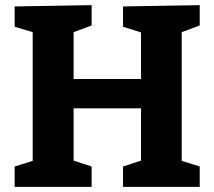

<svg xmlns="http://www.w3.org/2000/svg" viewBox="-20 -726 833 746"><path d="M756 -627 686 -601V-101L756 -79V0H458V-79L528 -102V-305H266V-102L336 -79V0H37V-79L107 -101V-601L37 -622V-701L336 -706V-627L266 -601V-419H528V-600L458 -622V-701L756 -706Z"/></svg>

Font: Bitter Pro OGT
Style: Bold
Weight: 700
Designer: Sol Matas, and Bitter project Authors
Foundry: Sol Matas
Version: Version 2.110